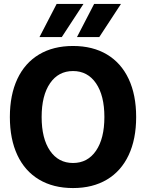

<svg xmlns="http://www.w3.org/2000/svg" viewBox="-20 -943 740 973"><path d="M30 -350Q30 -462 68 -543Q106 -624 178 -667Q250 -710 350 -710Q450 -710 522 -667Q594 -624 632 -543Q670 -462 670 -350Q670 -238 632 -157Q594 -76 522 -33Q450 10 350 10Q250 10 178 -33Q106 -76 68 -157Q30 -238 30 -350ZM509 -350Q509 -459 466.5 -521Q424 -583 350 -583Q276 -583 233.5 -521Q191 -459 191 -350Q191 -241 233.5 -179Q276 -117 350 -117Q424 -117 466.5 -179Q509 -241 509 -350ZM267 -923H403L293 -755H180ZM457 -923H593L483 -755H370Z"/></svg>

Font: Sarabun ExtraBold
Style: Regular
Weight: 800
Version: Version 1.000; ttfautohint (v1.6)